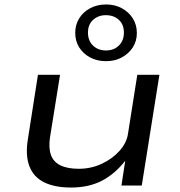

<svg xmlns="http://www.w3.org/2000/svg" viewBox="-20 -831 807 860"><path d="M298 9Q225 9 177.5 -14.5Q130 -38 111.5 -87Q93 -136 105 -208L150 -496H249L204 -216Q197 -169 208 -137.5Q219 -106 250.5 -90.5Q282 -75 333 -75Q388 -75 436 -97.5Q484 -120 515.5 -155.5Q547 -191 553 -230L595 -496H694L615 0H524L541 -111Q494 -51 435.5 -21Q377 9 298 9ZM455 -557Q414 -557 383 -574Q352 -591 334.5 -619Q317 -647 317 -684Q317 -720 334.5 -748.5Q352 -777 383.5 -794Q415 -811 455 -811Q495 -811 526 -794Q557 -777 575 -748.5Q593 -720 593 -683Q593 -647 575 -619Q557 -591 526 -574Q495 -557 455 -557ZM455 -605Q490 -605 512.5 -627Q535 -649 535 -685Q535 -721 512.5 -742Q490 -763 454 -763Q420 -763 397 -742Q374 -721 374 -685Q374 -649 396.5 -627Q419 -605 455 -605Z"/></svg>

Font: Nunito Sans 7pt Expanded
Style: Italic
Weight: 400
Width: 7
Italic angle: -9°
Designer: Vernon Adams
Foundry: Vernon Adams
Version: Version 3.101;gftools[0.9.27]